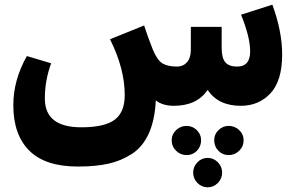

<svg xmlns="http://www.w3.org/2000/svg" viewBox="-20 -453 1275 822"><path d="M1146 -433Q1188 -319 1188 -220Q1188 -107 1138 -53.5Q1088 0 1011 0Q914 0 869 -68Q823 0 724 0Q677 0 647 -23Q643 61 617 118.5Q591 176 544.5 206Q498 236 443.5 248Q389 260 314 260H313Q174 260 105.5 192Q37 124 37 -3Q37 -110 95 -213L199 -182Q172 -109 172 -31Q172 92 328 92Q427 92 470.5 60Q514 28 514 -46Q514 -159 451 -285L597 -344Q613 -294 635 -239Q654 -194 676.5 -181Q699 -168 738 -168Q764 -168 780.5 -186.5Q797 -205 797 -240V-338H929V-248Q929 -205 944.5 -186.5Q960 -168 995 -168Q1051 -168 1051 -233Q1051 -294 1012 -390ZM841 147Q841 174 823 192.5Q805 211 779 211Q753 211 734 192.5Q715 174 715 147Q715 122 734 104Q753 86 779 86Q804 86 822.5 104Q841 122 841 147ZM959 86Q985 86 1004 104Q1023 122 1023 147Q1023 174 1004 192.5Q985 211 959 211Q933 211 915 192.5Q897 174 897 147Q897 122 915.5 104Q934 86 959 86ZM825.5 241.5Q844 223 869 223Q894 223 912.5 241.5Q931 260 931 286Q931 312 912.5 330.5Q894 349 869 349Q844 349 825.5 330.5Q807 312 807 286Q807 260 825.5 241.5Z"/></svg>

Font: FiraGO ExtraBold
Style: Regular
Weight: 800
Designer: bBox Type
Foundry: bBox Type GmbH
Version: Version 1.001;PS 001.001;hotconv 1.0.88;makeotf.lib2.5.64775